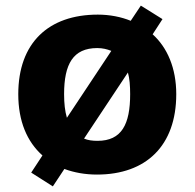

<svg xmlns="http://www.w3.org/2000/svg" viewBox="-20 -611 692 683"><path d="M607 -276C607 -369 575 -442 523 -489L558 -543L481 -591L445 -537C411 -551 370 -559 328 -559C152 -559 45 -458 45 -276C45 -180 76 -107 131 -58L91 3L168 52L209 -10C244 3 283 10 325 10C500 10 607 -93 607 -276ZM208 -276C208 -383 240 -440 326 -440C345 -440 361 -436 376 -430L218 -192C211 -216 208 -243 208 -276ZM443 -276C443 -169 413 -110 327 -110C309 -110 293 -112 279 -118L435 -353C441 -332 443 -305 443 -276Z"/></svg>

Font: Noto Sans Thai Looped ExtraBold
Style: Regular
Weight: 800
Designer: Cadson Demak Team
Foundry: Cadson Demak Co., Ltd.
Version: Version 1.001